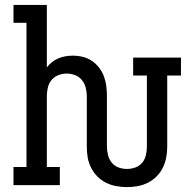

<svg xmlns="http://www.w3.org/2000/svg" viewBox="-20 -755 790 783"><path d="M498 8Q476 8 454 4Q432 0 412 -10Q392 -20 376.5 -36Q361 -52 351 -72Q341 -92 337.5 -113.5Q334 -135 334 -158V-363Q334 -380 329.5 -397.5Q325 -415 314 -428.5Q303 -442 286.5 -448.5Q270 -455 252 -455Q235 -455 218 -448.5Q201 -442 190 -428.5Q179 -415 175 -397.5Q171 -380 171 -363V-74H224V0H35V-74H88V-662H35V-735H171V-480Q180 -492 192 -501.5Q204 -511 218 -517Q232 -523 247 -525.5Q262 -528 277 -528Q298 -528 318 -523Q338 -518 355 -506.5Q372 -495 384.5 -478.5Q397 -462 404 -443Q411 -424 413.5 -403.5Q416 -383 416 -363V-158Q416 -140 420.5 -122.5Q425 -105 436 -91.5Q447 -78 463.5 -72Q480 -66 498 -66Q515 -66 532 -72Q549 -78 560 -91.5Q571 -105 575 -122.5Q579 -140 579 -158V-447H523V-520H718V-447H662V-158Q662 -135 658 -113.5Q654 -92 644.5 -72Q635 -52 619 -36Q603 -20 583.5 -10Q564 0 542 4Q520 8 498 8Z"/></svg>

Font: Iosevka Plex Etoile
Style: Regular
Weight: 400
Designer: Belleve Invis
Foundry: Belleve Invis
Version: Version 25.1.1; ttfautohint (v1.8.4)